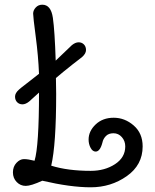

<svg xmlns="http://www.w3.org/2000/svg" viewBox="-20 -782 661 817"><path d="M218 -450 219 -382Q219 -167 198 -77Q268 -55 366 -55Q426 -55 469.5 -83.5Q513 -112 513 -159Q513 -182 498.5 -198.5Q484 -215 463 -215Q442 -215 430.5 -203Q419 -191 416 -176Q406 -137 387 -137Q374 -137 365.5 -153Q357 -169 357 -188Q357 -224 387 -252.5Q417 -281 464 -281Q511 -281 549 -248Q587 -215 587 -159Q587 -80 519.5 -32.5Q452 15 366 15Q280 15 160 -13Q112 9 89.5 9Q67 9 51 -7.5Q35 -24 35 -48.5Q35 -73 50 -89Q65 -105 82 -105Q99 -105 127 -98Q146 -160 146 -388L104 -350Q89 -338 75.5 -338Q62 -338 53 -347Q44 -356 44 -371Q44 -386 61 -401Q66 -406 95.5 -428.5Q125 -451 146 -468Q143 -543 132 -626.5Q121 -710 121 -724Q121 -738 132 -750Q143 -762 160 -762Q197 -762 205 -706Q213 -650 217 -524L286 -590Q301 -602 314.5 -602Q328 -602 337 -593Q346 -584 346 -569Q346 -554 329 -539Q328 -539 287 -506.5Q246 -474 218 -450Z"/></svg>

Font: Delius Swash Caps
Style: Regular
Weight: 400
Designer: Natalia Raices
Foundry: Natalia Raices
Version: Version 1.002